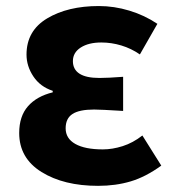

<svg xmlns="http://www.w3.org/2000/svg" viewBox="-20 -596 572 630"><path d="M43 -159.6Q43 -214.6 71.8 -247.4Q100.6 -280.2 153 -293V-298Q112 -311.4 89.5 -345.2Q67 -379 67 -416.8Q67 -495.2 134.8 -535.7Q202.6 -576.2 304.4 -576.2Q354.6 -576.2 404.5 -561.1Q454.4 -546 496.4 -517.8L439 -417.4Q410.6 -437 378.1 -446.8Q345.6 -456.6 312.4 -456.6Q270.8 -456.6 245 -440.1Q219.2 -423.6 219.2 -395.4Q219.2 -368.2 240.9 -354.2Q262.6 -340.2 306.4 -340.2Q334.6 -340.2 384 -344V-232Q309.2 -236.6 288.8 -236.6Q240.4 -236.6 217.9 -222Q195.4 -207.4 195.4 -175Q195.4 -141.6 227.1 -123.7Q258.8 -105.8 317.4 -105.8Q348.8 -105.8 382.5 -116.5Q416.2 -127.2 447.2 -151.4L509.2 -52.6Q458.2 -15.6 409 -0.9Q359.8 13.8 301.8 13.8Q189.2 13.8 116.1 -31.7Q43 -77.2 43 -159.6Z"/></svg>

Font: 寒蝉端黑体 Light
Style: Regular
Weight: 300
Designer: ChillDuanSans {Warren2060}; 
Source Han Sans {Ryoko NISHIZUKA 西塚涼子 (kana, bopomofo & ideographs); Paul D. Hunt (Latin, G
Foundry: ChillType&Adobe
Version: Version 1.300;Glyphs 3.3 (3306)